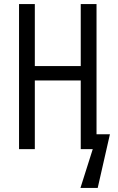

<svg xmlns="http://www.w3.org/2000/svg" viewBox="-20 -734 582 945"><path d="M455.1 -73.2H521L460.9 190.9H376L436.5 0H377.4V-337.9H151.4V0H73.7V-713.9H151.4V-408.7H377.4V-713.9H455.1Z"/></svg>

Font: Open Sans Condensed
Style: Regular
Weight: 400
Width: 3
Designer: Monotype Design Team
Foundry: Monotype Imaging Inc.
Version: Version 3.000